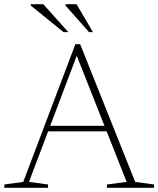

<svg xmlns="http://www.w3.org/2000/svg" viewBox="-20 -901 759 921"><path d="M198.5 -271V-297.5H503V-271ZM628.5 -28.5 719 -16V0H493V-16L587.5 -28.5L341.5 -650.5H354.5L119 -28.5L210.5 -16V0H1V-16L91.5 -28.5L341.5 -689H364.5ZM307.5 -747H284.5L128 -874V-881H187.5ZM426 -747H407L294.5 -874V-881H347Z"/></svg>

Font: Newsreader ExtraLight
Style: Regular
Weight: 250
Designer: Hugues Gentile
Foundry: Production Type
Version: Version 1.003